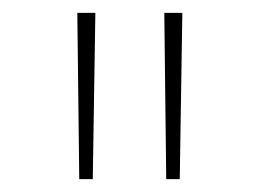

<svg xmlns="http://www.w3.org/2000/svg" viewBox="-20 -793 403 298"><path d="M103 -515 100 -773H128L124 -515ZM238 -515 235 -773H263L259 -515Z"/></svg>

Font: Noto Sans Telugu ExtraCondensed Thin
Style: Regular
Weight: 100
Width: 2
Designer: Jelle Bosma - Monotype Design Team
Foundry: Monotype Imaging Inc.
Version: Version 2.005; ttfautohint (v1.8.4.7-5d5b)